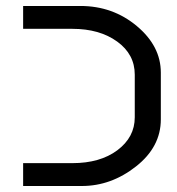

<svg xmlns="http://www.w3.org/2000/svg" viewBox="-20 -620 590 640"><path d="M429.2 -371.1Q429.2 -439 370.6 -481.4Q312 -523.9 221.2 -523.9H57.1V-600.1H248Q356 -600.1 436 -533.2Q516.1 -466.3 516.1 -377.9V-222.2Q516.1 -130.4 433.6 -65.4Q350.6 0 252.9 0H57.1V-76.2H221.2Q313.5 -76.2 371.1 -119.1Q429.2 -162.6 429.2 -229Z"/></svg>

Font: Miedinger*
Style: Book
Weight: 400
Version: Version 001.000